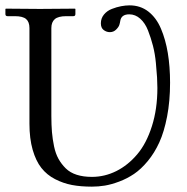

<svg xmlns="http://www.w3.org/2000/svg" viewBox="-20 -678 691 710"><path d="M88.9 -220.2C88.9 -183.8 92.9 -151.7 100.8 -124C108.8 -96.4 119.5 -74 133.1 -56.9C146.6 -39.8 163.4 -26 183.6 -15.6C203.8 -5.2 224.7 2 246.3 6.1C268 10.2 292.5 12.2 319.8 12.2C335.8 12.2 351.7 10.9 367.7 8.3C383.6 5.7 401.4 0.7 420.9 -6.6C440.4 -13.9 458.7 -23.4 475.8 -34.9C492.9 -46.5 509.8 -62.3 526.4 -82.3C543 -102.3 557.2 -125.3 569.1 -151.4C581 -177.4 590.6 -209.3 597.9 -247.1C605.2 -284.8 608.9 -326.5 608.9 -372.1C608.9 -411.8 606.1 -448.3 600.6 -481.7C595.1 -515.1 586.6 -545.2 575.2 -572C563.8 -598.9 548.3 -620 528.6 -635.3C508.9 -650.6 485.7 -658.2 459 -658.2C449.2 -658.2 438.8 -657.1 427.7 -655C416.7 -652.9 405.3 -649.6 393.6 -645C381.8 -640.5 372.2 -633.5 364.5 -624.3C356.9 -615 353 -604.2 353 -591.8C353 -580.4 356.5 -572.1 363.5 -566.9C370.5 -561.7 378.1 -559.1 386.2 -559.1C395.3 -559.1 403.1 -562.3 409.4 -568.6C415.8 -575 419.8 -580.8 421.4 -586.2C423 -591.6 424.2 -596.5 424.8 -601.1C427.4 -617 438.5 -625 458 -625C473 -625 486.5 -619.6 498.5 -608.9C510.6 -598.1 520.2 -583.7 527.3 -565.4C534.5 -547.2 540.6 -528.2 545.7 -508.5C550.7 -488.9 554.3 -467.9 556.4 -445.8C558.5 -423.7 560 -405.5 560.8 -391.4C561.6 -377.2 562 -364.4 562 -353C562 -300.9 555.3 -253.7 541.7 -211.2C528.2 -168.7 510.1 -134 487.3 -107.2C464.5 -80.3 438.8 -59.7 410.2 -45.4C381.5 -31.1 351.4 -23.9 319.8 -23.9C298.7 -23.9 279.9 -26.5 263.7 -31.7C247.4 -36.9 233.9 -44.8 223.1 -55.4C212.4 -66 203.5 -77.7 196.3 -90.6C189.1 -103.4 183.7 -118.8 179.9 -136.7C176.2 -154.6 173.6 -172.3 172.1 -189.7C170.7 -207.1 169.9 -226.9 169.9 -249V-574.2C169.9 -588.9 174.2 -599.9 182.6 -607.2C191.1 -614.5 205.2 -618.2 225.1 -618.2H251C256.2 -618.2 258.8 -620.8 258.8 -626V-645L256.8 -646L127.9 -645C101.9 -645 59.9 -645.3 2 -646L0 -645V-626C0 -620.8 2.6 -618.2 7.8 -618.2H35.2C54.4 -618.2 68.1 -614.7 76.4 -607.7C84.7 -600.7 88.9 -589.5 88.9 -574.2Z"/></svg>

Font: Linux Biolinum G
Style: Bold
Weight: 700
Designer: Philipp H. Poll
Foundry: Philipp H. Poll
Version: Version 1.1.0